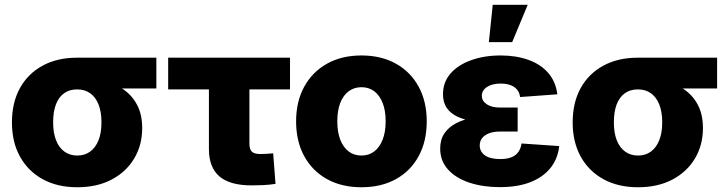

<svg xmlns="http://www.w3.org/2000/svg" viewBox="-20 -770 3031 801"><path d="M302.2 11.2Q219.7 11.2 158.4 -22.2Q97.2 -55.7 63.5 -116.5Q29.8 -177.2 29.8 -259.3Q29.8 -341.8 63 -402.1Q96.2 -462.4 157.2 -495.8Q218.3 -529.3 300.8 -529.3H632.3V-400.9H399.9L300.8 -397Q270 -397 247.6 -381.1Q225.1 -365.2 213.4 -334.7Q201.7 -304.2 201.7 -259.3Q201.7 -215.3 213.9 -184.6Q226.1 -153.8 248.8 -137.5Q271.5 -121.1 302.2 -121.1Q333.5 -121.1 356 -137.5Q378.4 -153.8 390.9 -184.6Q403.3 -215.3 403.3 -259.3Q403.3 -304.2 390.9 -334.7Q378.4 -365.2 356 -381.1Q333.5 -397 302.2 -397V-446.3Q358.9 -446.3 408 -434.6Q457 -422.9 494.1 -397.5Q531.2 -372.1 552.2 -332Q573.2 -292 573.2 -235.4Q573.2 -165 540 -109.1Q506.8 -53.2 446 -21Q385.3 11.2 302.2 11.2Z M1029.3 3.4Q939 3.4 895.3 -34.2Q851.6 -71.8 851.6 -147.9V-397H681.6V-529.3H1189.9V-397H1020.5V-170.4Q1020.5 -147.5 1030.5 -137.5Q1040.5 -127.4 1066.4 -127.4Q1078.6 -127.4 1093.8 -128.4Q1108.9 -129.4 1119.6 -130.4L1129.4 -2.9Q1104 1 1078.9 2.2Q1053.7 3.4 1029.3 3.4Z M1487.8 11.2Q1405.3 11.2 1344 -22.9Q1282.7 -57.1 1249 -118.9Q1215.3 -180.7 1215.3 -263.7Q1215.3 -346.2 1249 -408Q1282.7 -469.7 1344 -504.2Q1405.3 -538.6 1487.8 -538.6Q1570.8 -538.6 1632.1 -504.2Q1693.4 -469.7 1726.8 -408Q1760.3 -346.2 1760.3 -263.7Q1760.3 -180.7 1726.8 -118.9Q1693.4 -57.1 1632.1 -22.9Q1570.8 11.2 1487.8 11.2ZM1487.8 -121.1Q1519 -121.1 1541.5 -138.4Q1564 -155.8 1576.4 -187.7Q1588.9 -219.7 1588.9 -263.7Q1588.9 -308.6 1576.4 -340.3Q1564 -372.1 1541.5 -389.2Q1519 -406.2 1487.8 -406.2Q1457.5 -406.2 1434.6 -389.2Q1411.6 -372.1 1399.4 -340.3Q1387.2 -308.6 1387.2 -263.7Q1387.2 -219.7 1399.4 -187.7Q1411.6 -155.8 1434.3 -138.4Q1457 -121.1 1487.8 -121.1Z M2064.9 10.7Q1995.1 10.7 1938.7 -7.8Q1882.3 -26.4 1849.4 -62.5Q1816.4 -98.6 1816.4 -150.4Q1816.4 -187.5 1834 -213.6Q1851.6 -239.7 1883.3 -256.1Q1915 -272.5 1957.3 -280Q1999.5 -287.6 2048.3 -287.6H2139.6V-221.2H2065.9Q2039.6 -221.2 2020.8 -214.1Q2002 -207 1991.7 -194.3Q1981.4 -181.6 1981.4 -163.6Q1981.4 -137.2 2003.2 -121.8Q2024.9 -106.4 2066.9 -106.4Q2094.7 -106.4 2113.3 -113.8Q2131.8 -121.1 2142.3 -135.7Q2152.8 -150.4 2155.8 -171.4L2313 -160.6Q2307.1 -107.4 2276.4 -69.1Q2245.6 -30.8 2192.6 -10Q2139.6 10.7 2064.9 10.7ZM2052.2 -257.3Q2001 -257.3 1959.5 -263.4Q1918 -269.5 1888.7 -283.2Q1859.4 -296.9 1843.8 -319.8Q1828.1 -342.8 1828.1 -377Q1828.1 -427.2 1859.6 -463.4Q1891.1 -499.5 1945.8 -519Q2000.5 -538.6 2068.4 -538.6Q2133.3 -538.6 2184.3 -520.3Q2235.4 -502 2266.8 -466.1Q2298.3 -430.2 2305.2 -376.5L2149.9 -365.2Q2146.5 -392.1 2125.5 -406.7Q2104.5 -421.4 2069.3 -421.4Q2033.2 -421.4 2011.7 -407.2Q1990.2 -393.1 1990.2 -370.1Q1990.2 -349.1 2010.5 -335.2Q2030.8 -321.3 2066.4 -321.3H2139.6V-257.3ZM2019.5 -594.2 2035.6 -750H2181.6L2116.7 -594.2Z M2641.6 11.2Q2559.1 11.2 2497.8 -22.2Q2436.5 -55.7 2402.8 -116.5Q2369.1 -177.2 2369.1 -259.3Q2369.1 -341.8 2402.3 -402.1Q2435.5 -462.4 2496.6 -495.8Q2557.6 -529.3 2640.1 -529.3H2971.7V-400.9H2739.3L2640.1 -397Q2609.4 -397 2586.9 -381.1Q2564.5 -365.2 2552.7 -334.7Q2541 -304.2 2541 -259.3Q2541 -215.3 2553.2 -184.6Q2565.4 -153.8 2588.1 -137.5Q2610.8 -121.1 2641.6 -121.1Q2672.9 -121.1 2695.3 -137.5Q2717.8 -153.8 2730.2 -184.6Q2742.7 -215.3 2742.7 -259.3Q2742.7 -304.2 2730.2 -334.7Q2717.8 -365.2 2695.3 -381.1Q2672.9 -397 2641.6 -397V-446.3Q2698.2 -446.3 2747.3 -434.6Q2796.4 -422.9 2833.5 -397.5Q2870.6 -372.1 2891.6 -332Q2912.6 -292 2912.6 -235.4Q2912.6 -165 2879.4 -109.1Q2846.2 -53.2 2785.4 -21Q2724.6 11.2 2641.6 11.2Z"/></svg>

Font: Inter 24pt ExtraBold
Style: Regular
Weight: 800
Designer: Rasmus Andersson
Foundry: rsms
Version: Version 4.001;git-66647c0bb